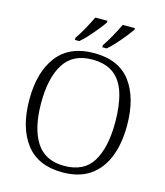

<svg xmlns="http://www.w3.org/2000/svg" viewBox="-134 -1032 985 1143"><g transform="rotate(15 358.5 -460.5)"><path d="M358 10Q207 10 132 -89Q57 -188 57 -359Q57 -529 133 -627Q209 -725 359 -725Q512 -725 585.5 -626.5Q659 -528 659 -358Q659 -247 626 -164Q593 -81 526.5 -35.5Q460 10 358 10ZM358 -30Q481 -30 533.5 -117Q586 -204 586 -358Q586 -461 564 -534.5Q542 -608 492 -646.5Q442 -685 359 -685Q240 -685 185 -599Q130 -513 130 -358Q130 -203 185 -116.5Q240 -30 358 -30ZM396 -784Q417 -814 440 -855.5Q463 -897 479 -931H554V-921Q542 -904 519.5 -875.5Q497 -847 470.5 -818Q444 -789 423 -771H396ZM227 -784Q248 -814 271 -855.5Q294 -897 310 -931H385V-921Q374 -904 351 -875.5Q328 -847 302 -818Q276 -789 254 -771H227Z"/></g></svg>

Font: Noto Serif Hentaigana Light
Style: Regular
Weight: 300
Designer: Kazuhiro Yamada
Foundry: nipponia
Version: Version 1.000; ttfautohint (v1.8.4.7-5d5b)